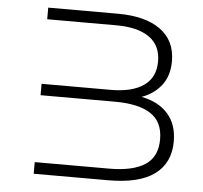

<svg xmlns="http://www.w3.org/2000/svg" viewBox="-51 -753 853 806"><g transform="rotate(5 376.0 -350.0)"><path d="M120 -700H414Q529 -700 593 -654Q657 -608 657 -521Q657 -459 625.5 -419Q594 -379 543 -361Q615 -347 654.5 -302.5Q694 -258 694 -186Q694 -96 629.5 -48Q565 0 434 0H120V-49H434Q533 -49 584.5 -82.5Q636 -116 636 -190Q636 -264 584.5 -297.5Q533 -331 434 -331H120V-379H412Q501 -379 550 -413Q599 -447 599 -515Q599 -583 550 -617Q501 -651 412 -651H120Z"/></g></svg>

Font: Montserrat-Alt1 Light
Style: Regular
Weight: 300
Designer: Differentunic
Foundry: Differentunic
Version: Version 7.222